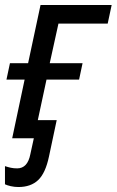

<svg xmlns="http://www.w3.org/2000/svg" viewBox="-21 -556 469 772"><path d="M53 196Q37 196 22 192.5Q7 189 -1 185V112Q11 116 22.5 118.5Q34 121 48 121Q90 121 101 64L115 0H28L78 -236H5L19 -302H92L142 -536H428L412 -461H214L179 -302H311L297 -236H166L131 -73H207L176 73Q162 140 132.5 168Q103 196 53 196Z"/></svg>

Font: Manna Sans
Style: Italic
Weight: 400
Italic angle: -12°
Designer: Monotype Design Team
Foundry: Monotype Imaging Inc.
Version: Version 2.001.1; ttfautohint (v1.8.2)